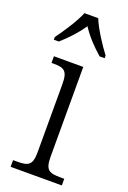

<svg xmlns="http://www.w3.org/2000/svg" viewBox="-148 -816 576 867"><g transform="rotate(20 140.0 -383.0)"><path d="M11 -619V-606H35C74 -641 105 -674 133 -715C160 -674 191 -641 231 -606H255V-619C226 -657 184 -721 166 -766H100C82 -721 39 -657 11 -619ZM24 0H270V-32H253C198 -32 178 -39 178 -105V-536H37V-504H46C96 -504 116 -496 116 -432V-103C116 -39 95 -32 42 -32H24Z"/></g></svg>

Font: Noto Serif Georgian SemiCondensed Light
Style: Regular
Weight: 300
Width: 4
Designer: Monotype Design Team, Akaki Razmadze
Foundry: Google LLC
Version: Version 2.003